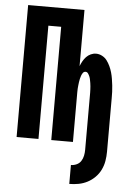

<svg xmlns="http://www.w3.org/2000/svg" viewBox="-59 -714 668 971"><g transform="rotate(5 275.0 -228.5)"><path d="M330 213V117Q345 117 359 110.5Q373 104 381 91.5Q389 79 392 64Q395 49 395 34V-238Q395 -246 395 -254.5Q395 -263 394.5 -271Q394 -279 393.5 -287.5Q393 -296 391.5 -304Q390 -312 388.5 -320.5Q387 -329 384 -336.5Q381 -344 376 -351.5Q371 -359 363 -359Q354 -359 349 -351.5Q344 -344 341.5 -336.5Q339 -329 337 -320.5Q335 -312 334 -304Q333 -296 332 -287.5Q331 -279 330.5 -271Q330 -263 330 -254.5Q330 -246 330 -238V0H220V-575H155V0H44V-670H330V-385Q335 -398 342 -410.5Q349 -423 358.5 -433Q368 -443 381 -449Q394 -455 408 -455Q424 -455 439 -447Q454 -439 463.5 -426Q473 -413 480 -398Q487 -383 491.5 -367Q496 -351 498.5 -335Q501 -319 503 -302.5Q505 -286 505.5 -270Q506 -254 506 -238V34Q506 58 502 81.5Q498 105 487.5 126.5Q477 148 460 165Q443 182 422 193Q401 204 377.5 208.5Q354 213 330 213Z"/></g></svg>

Font: Lode
Style: Bold
Weight: 700
Monospace: yes
Designer: Belleve Invis
Foundry: Belleve Invis
Version: Version 29.2.0; ttfautohint (v1.8.3)